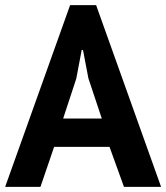

<svg xmlns="http://www.w3.org/2000/svg" viewBox="-20 -725 645 745"><path d="M0 0ZM405 -155H190L137 0H0L252 -705H353L605 0H461ZM225 -265H375L323 -421L302 -531H297L276 -420Z"/></svg>

Font: PT Sans
Style: Bold
Weight: 700
Version: Version 2.003W OFL; ttfautohint (v1.6)